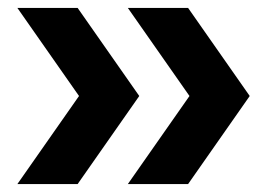

<svg xmlns="http://www.w3.org/2000/svg" viewBox="-20 -489 665 478"><path d="M23.3 -30.8 176.7 -250 23.3 -469.2H173.3L326.7 -250L173.3 -30.8ZM298.3 -30.8 451.7 -250 298.3 -469.2H448.3L601.7 -250L448.3 -30.8Z"/></svg>

Font: Funnel Sans
Style: Bold
Weight: 700
Designer: NORD ID, Kristian Moeller
Foundry: Dicotype
Version: Version 1.000